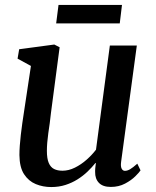

<svg xmlns="http://www.w3.org/2000/svg" viewBox="-20 -746 631 776"><path d="M187 10Q153.5 10 124.5 -2Q95.5 -14 77.2 -42Q59 -70 58.5 -119.5Q58.5 -136.5 60 -157.5Q61.5 -178.5 64.2 -201.8Q67 -225 70.2 -248.5Q73.5 -272 77 -294L105 -479.5L51 -509L57.5 -547L199.5 -566L221 -555L186 -290Q184 -268.5 181 -247.8Q178 -227 175.2 -207.5Q172.5 -188 171 -170Q169.5 -152 169.5 -136.5Q169.5 -105 177 -87.5Q184.5 -70 198.5 -63Q212.5 -56 232.5 -56Q257.5 -56 282.8 -68.5Q308 -81 330 -100.5Q352 -120 368 -141L424 -562H533L469.5 -92Q467 -73 471.8 -64.2Q476.5 -55.5 485 -55.5Q494.5 -55.5 505.8 -62Q517 -68.5 535 -84.5L548 -57.5Q543.5 -50 527.2 -33.8Q511 -17.5 485.5 -4Q460 9.5 428 9.5Q395.5 9.5 379.8 -7Q364 -23.5 364.5 -51Q364.5 -53 364.5 -57Q364.5 -61 365 -66Q365.5 -71 366.2 -76.5Q367 -82 367.5 -86.5L366 -87.5Q351.5 -69.5 333.5 -52.2Q315.5 -35 293.2 -21Q271 -7 244.5 1.5Q218 10 187 10ZM216.5 -726H473L464 -651.5H207Z"/></svg>

Font: Merriweather 20pt Medium
Style: Italic
Weight: 500
Italic angle: -7.8°
Version: Version 2.101